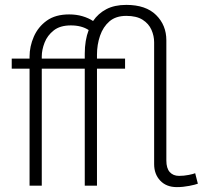

<svg xmlns="http://www.w3.org/2000/svg" viewBox="-20 -760 830 786"><path d="M101 0V-479H28V-520H101V-528Q101 -570 118.5 -610Q136 -650 171.5 -675.5Q207 -701 263 -701Q293 -701 318 -693.5Q343 -686 361 -674Q382 -705 415.5 -722.5Q449 -740 497 -740Q577 -740 619 -698.5Q661 -657 661 -595V-103Q661 -71 675 -55.5Q689 -40 713 -40Q733 -40 753 -44Q773 -48 779 -51L790 -8Q780 -4 754.5 1Q729 6 704 6Q661 6 636 -20.5Q611 -47 611 -88V-587Q611 -613 600 -638Q589 -663 564 -679Q539 -695 497 -695Q454 -695 428 -672.5Q402 -650 389.5 -613.5Q377 -577 377 -536V-520H492V-479H377V0H327V-479H151V0ZM151 -529V-520H327V-540Q327 -595 343 -637Q314 -656 270 -656Q226 -656 200 -635.5Q174 -615 162.5 -585.5Q151 -556 151 -529Z"/></svg>

Font: Raleway Light
Style: Regular
Weight: 300
Designer: Matt McInerney, Pablo Impallari, Rodrigo Fuenzalida
Foundry: Matt McInerney, Pablo Impallari, Rodrigo Fuenzalida
Version: Version 4.026